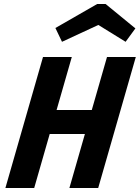

<svg xmlns="http://www.w3.org/2000/svg" viewBox="-20 -940 699 960"><path d="M195 -655H339L151 0H7ZM515 -655H659L471 0H327ZM140 -270 175 -390H526L491 -270ZM257 -800 466 -920H495L482 -820L290 -731ZM657 -798 608 -731 464 -820 479 -920H508Z"/></svg>

Font: Intel One Mono Light
Style: Italic
Weight: 300
Italic angle: -16°
Monospace: yes
Designer: Fred Shallcrass
Foundry: Frere-Jones Type LLC
Version: Version 1.004